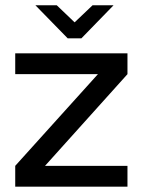

<svg xmlns="http://www.w3.org/2000/svg" viewBox="-20 -700 536 720"><path d="M37.1 -500H458V-421.9L148.9 -78.1H458V0H37.1V-78.1L347.2 -421.9H37.1ZM112.8 -680.2H192.9L259.8 -616.2L327.1 -680.2H405.8L285.2 -556.2H233.9Z"/></svg>

Font: LT Wave Text
Style: Regular
Weight: 400
Designer: Daniel Lyons
Version: Version 2.5 (Glyphs App)